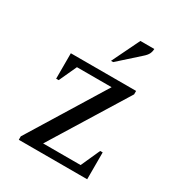

<svg xmlns="http://www.w3.org/2000/svg" viewBox="-189 -939 993 1065"><g transform="rotate(30 307.5 -406.0)"><path d="M89 0V-22L389 -510H167L115 -397H99V-560H517V-538L216 -50H456L511 -172H527V0ZM313 -635 399 -812H488Q488 -796 481 -781Q474 -766 453 -748L327 -635Z"/></g></svg>

Font: Spectral SC Medium
Style: Regular
Weight: 500
Designer: Jean-Baptiste Levee
Foundry: Production Type
Version: Version 2.001